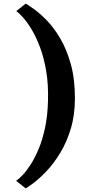

<svg xmlns="http://www.w3.org/2000/svg" viewBox="-20 -856 487 1066"><path d="M396 -311Q396 -217.5 373.2 -142.2Q350.5 -67 315.5 -9Q280.5 49 242.2 90Q204 131 171.5 156Q139 181 123 190L69.5 148Q83 139.5 104.2 117.5Q125.5 95.5 149.2 59Q173 22.5 194.5 -28.8Q216 -80 230.2 -147Q244.5 -214 246.5 -297.5Q249 -387.5 236.5 -461.2Q224 -535 202.8 -592Q181.5 -649 156.8 -690.5Q132 -732 109 -757.8Q86 -783.5 70.5 -794.5L123 -836Q137 -828 168.5 -805.5Q200 -783 238.8 -743.8Q277.5 -704.5 313.2 -644.8Q349 -585 372.5 -502.2Q396 -419.5 396 -311Z"/></svg>

Font: Merriweather 28pt Black
Style: Regular
Weight: 900
Version: Version 2.100